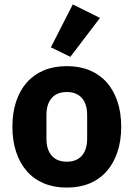

<svg xmlns="http://www.w3.org/2000/svg" viewBox="-20 -836 604 868"><path d="M282 12Q224 12 178.5 -7Q133 -26 101.5 -62Q70 -98 53 -149Q36 -200 36 -263Q36 -326 53 -377Q70 -428 101.5 -463.5Q133 -499 178.5 -518Q224 -537 282 -537Q340 -537 385.5 -518Q431 -499 462.5 -463.5Q494 -428 511 -377Q528 -326 528 -263Q528 -200 511 -149Q494 -98 462.5 -62Q431 -26 385.5 -7Q340 12 282 12ZM282 -105Q326 -105 350 -132Q374 -159 374 -209V-316Q374 -366 350 -393Q326 -420 282 -420Q238 -420 214 -393Q190 -366 190 -316V-209Q190 -159 214 -132Q238 -105 282 -105ZM298 -579 210 -622 309 -816 432 -755Z"/></svg>

Font: IBM Plex Thai
Style: Bold
Weight: 700
Designer: Mike Abbink, Paul van der Laan, Pieter van Rosmalen, Ben Mitchell, Mark Frömberg
Foundry: Bold Monday
Version: Version 1.0